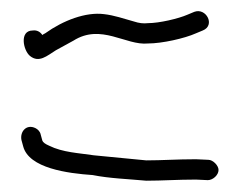

<svg xmlns="http://www.w3.org/2000/svg" viewBox="-20 -467 437 340"><path d="M18 -219 21 -208C31 -169 100 -160 144 -157C174 -151 207 -150 239 -147C267 -147 294 -149 327 -149L348 -148C357 -148 367 -157 367 -166C367 -174 357 -184 349 -184L327 -185C293 -185 267 -183 239 -183C208 -186 176 -189 146 -192C120 -196 91 -197 67 -209C60 -212 56 -215 55 -218L52 -229C51 -234 47 -238 43 -240C27 -248 15 -234 18 -219ZM33 -368C49 -355 63 -368 79 -378C88 -383 99 -389 110 -395C159 -426 203 -386 242 -390C267 -390 307 -399 327 -408L339 -413C362 -422 345 -454 324 -446L312 -441C296 -434 262 -426 242 -426C234 -425 226 -426 217 -429C199 -434 182 -440 164 -442C132 -446 92 -431 60 -408C58 -407 56 -406 55 -405C51 -411 45 -414 38 -413C14 -413 21 -378 33 -368Z"/></svg>

Font: Stray Cat
Style: UltCn
Weight: 400
Version: Version 1.0